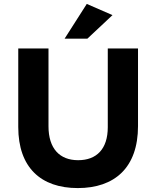

<svg xmlns="http://www.w3.org/2000/svg" viewBox="-20 -947 796 978"><path d="M376 11C564 11 683 -93 683 -305V-700H529V-299C529 -188 472 -131 378 -131C284 -131 227 -190 227 -304V-700H73V-300C73 -94 188 11 376 11ZM422 -927 309 -750H425L553 -870Z"/></svg>

Font: Mission
Style: Bold
Weight: 700
Version: Version 1.000;FEAKit 1.0